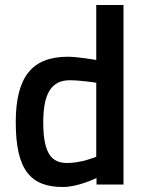

<svg xmlns="http://www.w3.org/2000/svg" viewBox="-20 -738 580 768"><path d="M249 -86C188 -86 153 -121 153 -249C153 -363 185 -417 259 -417C301 -417 359 -408 365 -407V-111C365 -111 306 -86 249 -86ZM365 -718V-498C359 -499 291 -511 251 -511C108 -511 43 -430 43 -249C43 -56 104 10 232 10C293 10 366 -26 366 -26V0H474V-718Z"/></svg>

Font: RazerF5 SemiBold
Style: Regular
Weight: 600
Foundry: Razer Inc.
Version: Version 2